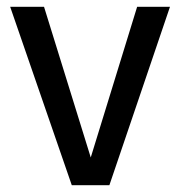

<svg xmlns="http://www.w3.org/2000/svg" viewBox="-20 -547 532 567"><path d="M482 -527 303 0H192L10 -527H110L248 -82L385 -527Z"/></svg>

Font: Fira Sans
Style: Regular
Weight: 400
Designer: Carrois Corporate & Edenspiekermann AG
Foundry: Carrois Corporate GbR & Edenspiekermann AG
Version: Version 4.106;PS 004.106;hotconv 1.0.70;makeotf.lib2.5.58329